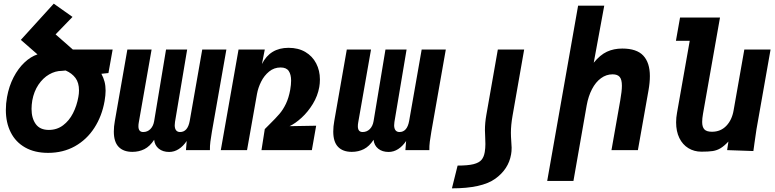

<svg xmlns="http://www.w3.org/2000/svg" viewBox="-20 -821 4240 1050"><path d="M12 -219.5Q12 -255 18.5 -290.5Q29 -349.5 54.2 -398.2Q79.5 -447 113.8 -479.2Q148 -511.5 185 -523.5L94 -603L274 -801L376.5 -728.5L284 -633L378.5 -550H596L573 -421.5L534.5 -417.5Q546 -396 551.8 -374Q557.5 -352 557.5 -325Q557.5 -301.5 552 -268.5Q537.5 -186 496 -121.8Q454.5 -57.5 389.8 -21.2Q325 15 243 15Q169.5 15 117.5 -14.5Q65.5 -44 38.8 -97Q12 -150 12 -219.5ZM408.5 -290.5Q412 -308.5 412 -326.5Q412 -368.5 392.8 -394.5Q373.5 -420.5 339 -435.5L318.5 -433.5Q282.5 -433.5 248.8 -414Q215 -394.5 190.2 -357.8Q165.5 -321 156.5 -271.5Q152.5 -246.5 152.5 -225.5Q152.5 -174.5 175.5 -142.5Q198.5 -110.5 247 -110.5Q291.5 -110.5 325 -135.8Q358.5 -161 379.2 -201.8Q400 -242.5 408.5 -290.5Z M1128 0H997L1001 -50Q982 -21.5 957.5 -5.8Q933 10 905 10Q870.5 10 848.2 -8Q826 -26 823 -56.5Q799.5 -20.5 769.8 -5.5Q740 9.5 704 9.5Q655 9.5 628.8 -17.8Q602.5 -45 602.5 -101.5Q602.5 -129.5 608 -159L676.5 -550H809L739 -151.5Q737 -141 737 -130.5Q737 -99 763 -99Q786.5 -99 802.5 -115.2Q818.5 -131.5 823 -158.5L888 -550H1003.5L937 -154Q935.5 -144.5 935.5 -136Q935.5 -118 943 -108.5Q950.5 -99 964.5 -99Q1006.5 -99 1017.5 -159.5L1086 -550H1218L1139 -101.5Q1133.5 -70 1130.5 -46.2Q1127.5 -22.5 1128 0Z M1284.5 -550H1428L1412.5 -471Q1457 -559.5 1558 -559.5Q1611 -559.5 1649.8 -536.8Q1688.5 -514 1709 -474.5Q1729.5 -435 1729.5 -386.5Q1729.5 -364.5 1726 -345Q1717.5 -296.5 1691 -253Q1664.5 -209.5 1630 -177.8Q1595.5 -146 1563.5 -131L1709 -133.5L1685.5 0H1410L1428 -115Q1452 -139 1452 -139Q1488 -174.5 1508 -197.8Q1528 -221 1543.5 -253.2Q1559 -285.5 1567 -329.5Q1572 -358 1572 -380Q1572 -413.5 1559 -432.8Q1546 -452 1514.5 -452Q1479 -452 1451.8 -429.8Q1424.5 -407.5 1408 -374.2Q1391.5 -341 1385.5 -307.5L1331 0H1187.5Z M2328 0H2197L2201 -50Q2182 -21.5 2157.5 -5.8Q2133 10 2105 10Q2070.5 10 2048.2 -8Q2026 -26 2023 -56.5Q1999.5 -20.5 1969.8 -5.5Q1940 9.5 1904 9.5Q1855 9.5 1828.8 -17.8Q1802.5 -45 1802.5 -101.5Q1802.5 -129.5 1808 -159L1876.5 -550H2009L1939 -151.5Q1937 -141 1937 -130.5Q1937 -99 1963 -99Q1986.5 -99 2002.5 -115.2Q2018.5 -131.5 2023 -158.5L2088 -550H2203.5L2137 -154Q2135.5 -144.5 2135.5 -136Q2135.5 -118 2143 -108.5Q2150.5 -99 2164.5 -99Q2206.5 -99 2217.5 -159.5L2286 -550H2418L2339 -101.5Q2333.5 -70 2330.5 -46.2Q2327.5 -22.5 2328 0Z M2775 23.5Q2778 7.5 2778 -13.5Q2778 -24 2776 -48Q2774 -76 2774 -95Q2774 -137 2783 -188L2846.5 -550H2702.5L2639.5 -191.5Q2632 -149.5 2632 -109Q2632 -87 2633.5 -67.5Q2634.5 -43.5 2634.5 -33Q2634.5 -11 2631 10.5Q2626.5 37.5 2613.2 53.2Q2600 69 2569.5 76.8Q2539 84.5 2482.5 84.5L2451.5 209Q2615 209 2688 156.8Q2761 104.5 2775 23.5Z M3141.5 -790H3284.5L3227 -478Q3262 -521 3299.2 -538.2Q3336.5 -555.5 3383 -555.5Q3462 -555.5 3498 -516.8Q3534 -478 3534 -405Q3534 -369 3526.5 -327L3468.5 0H3324L3372 -272Q3381 -322.5 3381 -352Q3381 -386 3369 -400.2Q3357 -414.5 3330 -414.5Q3295.5 -414.5 3266.5 -393.2Q3237.5 -372 3217.5 -333.5Q3197.5 -295 3188.5 -245L3116 168.5H2972.5Z M3677.5 -152Q3677.5 -178 3682.5 -204.5L3752 -598H3676.5L3699 -725H3917.5L3824.5 -198.5Q3820 -173 3820 -154Q3820 -126.5 3832 -113.5Q3844 -100.5 3873.5 -100.5Q3921 -100.5 3952 -132.8Q3983 -165 3992 -218L4050.5 -550H4194L4117 -114Q4113 -88.5 4106 -38.5Q4105 -30.5 4103.5 -19.8Q4102 -9 4100 5L3956.5 0L3963.5 -47Q3940 -22 3920.2 -10.2Q3900.5 1.5 3878 5Q3855.5 8.5 3816 8.5Q3776 8.5 3744.5 -10.8Q3713 -30 3695.2 -66.2Q3677.5 -102.5 3677.5 -152Z"/></svg>

Font: JuliaMono ExtraBoldItalic
Style: Regular
Weight: 800
Italic angle: -9°
Monospace: yes
Designer: cormullion
Foundry: corm
Version: Version 0.049; ttfautohint (v1.8.4)